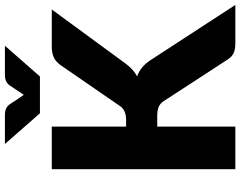

<svg xmlns="http://www.w3.org/2000/svg" viewBox="-116 -838 954 762"><g transform="rotate(-90 361.0 -457.0)"><path d="M239.5 -433.5H266.5Q304 -433.5 320.5 -457L484.5 -695Q499 -714 515.8 -721.2Q532.5 -728.5 557.5 -728.5H704.5L488.5 -434Q465.5 -403.5 439 -390Q458 -383 473.5 -370.5Q489 -358 502.5 -338L722.5 0H571.5Q557 0 546.8 -2Q536.5 -4 529 -8Q521.5 -12 516 -17.8Q510.5 -23.5 505.5 -31L340.5 -284.5Q331.5 -298.5 317.8 -304.2Q304 -310 280.5 -310H239.5V0H70.5V-728.5H239.5ZM560.5 -914.5 438.5 -775.5H292.5L170.5 -914.5H282.5Q287 -914.5 292.8 -914.2Q298.5 -914 304.5 -912.2Q310.5 -910.5 316.2 -907Q322 -903.5 327 -897L356.5 -852.5Q359 -849 361.2 -845.8Q363.5 -842.5 365.5 -839.5Q367.5 -842.5 369.8 -845.8Q372 -849 374.5 -852.5L403.5 -896.5Q408.5 -903 414.5 -906.8Q420.5 -910.5 426.5 -912.2Q432.5 -914 438.2 -914.2Q444 -914.5 448.5 -914.5Z"/></g></svg>

Font: Lato 2
Style: Regular
Weight: 900
Designer: Lukasz Dziedzic with Adam Twardoch and Botio Nikoltchev
Foundry: tyPoland Lukasz Dziedzic
Version: Version 2.015; 2015-08-06; http://www.latofonts.com/